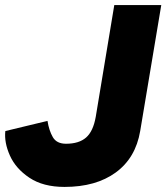

<svg xmlns="http://www.w3.org/2000/svg" viewBox="-23 -720 655 756"><path d="M-2 -204 164 -244Q170 -206 185 -180Q200 -154 237 -154Q288 -154 316 -178.5Q344 -203 354 -260L427 -700H612L529 -204Q511 -98 433 -41Q355 16 231 16Q147 16 93 -20Q39 -56 16 -107.5Q-7 -159 -2 -204Z"/></svg>

Font: Oak Sans Black
Style: Italic
Weight: 900
Italic angle: -9.5°
Foundry: Erik Kennedy, Walven
Version: Version 1.000